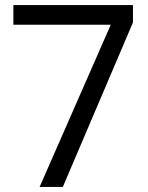

<svg xmlns="http://www.w3.org/2000/svg" viewBox="-20 -741 586 761"><path d="M33 -721H507V-652L229 0H137L419 -643H33Z"/></svg>

Font: SVN-Poppins
Style: Regular
Weight: 400
Designer: Ninad Kale (Devanagari), Jonny Pinhorn (Latin)
Foundry: Indian Type Foundry
Version: Version 3.002 2017